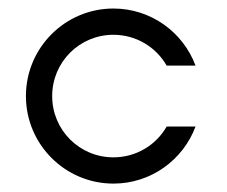

<svg xmlns="http://www.w3.org/2000/svg" viewBox="-20 -437 540 457"><path d="M41.7 -208.3C41.7 -93.3 135 0 250 0C339.5 0 415.9 -56.5 445.4 -135.8H376.7C351.6 -91.9 304.4 -62.5 250 -62.5C169.2 -62.5 104.2 -127.5 104.2 -208.3C104.2 -289.2 169.2 -354.2 250 -354.2C304.4 -354.2 351.6 -324.7 376.7 -280.8H445.4C415.9 -360.1 339.5 -416.7 250 -416.7C135 -416.7 41.7 -323.3 41.7 -208.3Z"/></svg>

Font: Amy Mono
Style: Regular
Weight: 400
Monospace: yes
Version: Version 001.000